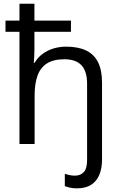

<svg xmlns="http://www.w3.org/2000/svg" viewBox="-20 -780 653 1040"><path d="M397.5 240.2Q375.5 240.2 359.4 236.6Q343.3 232.9 331.1 228V161.1Q344.2 166 357.7 168.7Q371.1 171.4 386.7 171.4Q415 171.4 433.3 152.8Q451.7 134.3 451.7 86.4V-326.7Q451.7 -393.6 421.4 -426.3Q391.1 -459 328.6 -459Q269.5 -459 234.1 -436.3Q198.7 -413.6 183.1 -369.9Q167.5 -326.2 167.5 -262.7V0H85.4V-607.9H9.8V-668.5H85.4V-759.8H166.5V-668.5H364.3V-607.9H166.5V-514.6Q166.5 -495.6 165.5 -476.3Q164.6 -457 163.1 -439.9H167.5Q184.1 -468.3 210 -487.5Q235.8 -506.8 268.8 -517.1Q301.8 -527.3 338.4 -527.3Q402.8 -527.3 446 -506.8Q489.3 -486.3 511 -443.1Q532.7 -399.9 532.7 -332V83.5Q532.7 132.8 517.6 168Q502.4 203.1 472.4 221.7Q442.4 240.2 397.5 240.2Z"/></svg>

Font: Wonky
Style: Regular
Weight: 400
Designer: Monotype Design Team
Foundry: Monotype Imaging Inc.
Version: Version 3.000